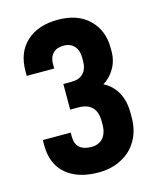

<svg xmlns="http://www.w3.org/2000/svg" viewBox="-109 -783 723 877"><g transform="rotate(-15 252.0 -345.0)"><path d="M95.2 -32.2Q40 -80.1 40 -167V-192.9H171.9V-172.9Q171.9 -139.6 190.9 -122.1Q210.9 -105 247.1 -105Q281.2 -105 301.8 -127Q321.8 -151.4 321.8 -189V-207Q321.8 -251 299.8 -272.9Q277.8 -294.9 236.8 -294.9H196.8V-416H235.8Q272.5 -416 291 -436Q311 -456.1 311 -494.1V-508.8Q311 -545.4 293 -564.9Q274.4 -585 243.2 -585Q209.5 -585 192.9 -566.9Q174.8 -548.8 174.8 -517.1V-495.1H44.9V-517.1Q44.9 -606 99.1 -655.8Q153.8 -706.1 248 -706.1Q341.3 -706.1 394 -654.8Q448.2 -603.5 448.2 -519V-503.9Q448.2 -456.5 425.8 -420.9Q407.7 -388.7 373 -367.2Q412.6 -347.7 435.1 -309.1Q459 -269 459 -208V-189Q459 -126 432.1 -80.1Q405.8 -33.7 356.9 -8.8Q310.1 16.1 249 16.1Q150.9 16.1 95.2 -32.2Z"/></g></svg>

Font: D-DIN-PRO ExtraBold
Style: Bold
Weight: 800
Designer: Charles Nix
Foundry: CyberFei
Version: Version 1.000;hotconv 1.0.109;makeotfexe 2.5.65596